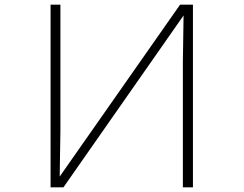

<svg xmlns="http://www.w3.org/2000/svg" viewBox="-20 -779 1040 820"><path d="M196 -759V21H251L764 -713L761 -515V21H804V-759H749L235 -25L238 -223V-759Z"/></svg>

Font: LINE Seed JP_OTF Thin
Style: Regular
Weight: 250
Designer: LY Corporation & Fontrix & Fontworks
Version: Version 1.007